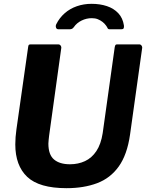

<svg xmlns="http://www.w3.org/2000/svg" viewBox="-20 -974 764 1004"><path d="M660 -270Q645 -165 601 -103.5Q557 -42 487.5 -16Q418 10 328 10Q185 10 122.5 -49Q60 -108 60 -219Q60 -238 61.5 -257.5Q63 -277 66 -298L127 -727Q128 -737 131 -739.5Q134 -742 141 -742H284Q293 -742 297.5 -735Q302 -728 300 -720L237 -266Q236 -254 234.5 -243.5Q233 -233 233 -223Q233 -165 262.5 -140Q292 -115 346 -115Q389 -115 424.5 -131.5Q460 -148 484 -184Q508 -220 517 -278L580 -728Q582 -737 584.5 -739.5Q587 -742 594 -742H708Q716 -742 720.5 -735Q725 -728 723 -720L660 -270ZM285 -821Q276 -821 273 -829.5Q270 -838 274 -847Q291 -881 318.5 -905Q346 -929 382 -941.5Q418 -954 459 -954Q503 -954 539 -942Q575 -930 598.5 -905Q622 -880 628 -841Q629 -833 627 -827Q625 -821 614 -821H553Q545 -821 542.5 -827Q540 -833 534 -841Q527 -851 516 -859.5Q505 -868 491.5 -873.5Q478 -879 460 -879Q432 -879 406.5 -866.5Q381 -854 366 -832Q361 -825 355.5 -823Q350 -821 345 -821Z"/></svg>

Font: Libre Franklin Thin
Style: Bold Italic
Weight: 700
Italic angle: -8°
Version: Version 3.000